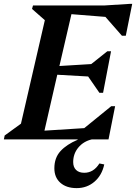

<svg xmlns="http://www.w3.org/2000/svg" viewBox="-46 -718 701 989"><path d="M-26 0 -22 -20 62 -81 185 -614 119 -672 124 -690H494L621 -698H635L602 -534H582L497 -631L322 -645L260 -378L424 -388L507 -454H526L485 -240H466L408 -324L249 -333L183 -45L388 -58L527 -171H547L513 0ZM331 117Q331 143 346 157.5Q361 172 388 172Q436 172 466 124L491 129Q479 185 440.5 218Q402 251 349 251Q296 251 265 223.5Q234 196 234 149Q234 95 265.5 60.5Q297 26 354 2V-16H427V0Q384 10 357.5 42Q331 74 331 117Z"/></svg>

Font: Platypi Medium
Style: Italic
Weight: 500
Italic angle: -13°
Designer: David Sargent
Foundry: Bolt Cutter Type
Version: Version 1.200; ttfautohint (v1.8.4.7-5d5b)